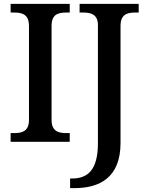

<svg xmlns="http://www.w3.org/2000/svg" viewBox="-20 -734 764 994"><path d="M35 0H341V-45H322C281 -45 247 -56 247 -113V-600C247 -659 280 -669 322 -669H341V-714H35V-669H55C95 -669 130 -659 130 -600V-113C130 -55 95 -45 55 -45H35ZM343 240H365C495 240 604 186 604 6V-600C604 -659 638 -669 679 -669H698V-714H392V-669H412C451 -669 487 -659 487 -604V7C487 146 434 190 354 190H343Z"/></svg>

Font: Noto Serif Ethiopic Medium
Style: Regular
Weight: 500
Designer: Monotype Design Team
Foundry: Monotype Imaging Inc.
Version: Version 2.102